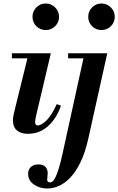

<svg xmlns="http://www.w3.org/2000/svg" viewBox="-20 -755 677 1099"><path d="M138 11Q100 11 77 -8.5Q54 -28 54 -67Q54 -78 56.5 -91.5Q59 -105 67 -137L144 -450H271L186 -90Q183 -76 182 -68Q181 -60 181 -56Q181 -37 196 -37Q215 -37 244 -63.5Q273 -90 305 -159L329 -150Q311 -99 283 -63Q255 -27 219.5 -8Q184 11 138 11ZM48 -421V-450H226V-421ZM242 -583Q210 -583 188 -605Q166 -627 166 -659Q166 -690 188 -712.5Q210 -735 242 -735Q273 -735 295.5 -712.5Q318 -690 318 -659Q318 -627 295.5 -605Q273 -583 242 -583ZM251 324Q207 324 174 301Q141 278 141 240Q141 215 157 200.5Q173 186 200 186Q225 186 239 199Q253 212 253 238Q253 249 251.5 258Q250 267 250 273Q250 289 267 289Q272 289 279 285Q286 281 294.5 265.5Q303 250 314.5 215.5Q326 181 339 120L464 -450H594L486 36Q468 118 440.5 174Q413 230 381.5 262.5Q350 295 316.5 309.5Q283 324 251 324ZM370 -421V-450H582V-421ZM561 -583Q529 -583 507 -605Q485 -627 485 -659Q485 -690 507 -712.5Q529 -735 561 -735Q592 -735 614.5 -712.5Q637 -690 637 -659Q637 -627 614.5 -605Q592 -583 561 -583Z"/></svg>

Font: Libre Bodoni SemiBold
Style: Italic
Weight: 600
Italic angle: -13°
Version: Version 2.003